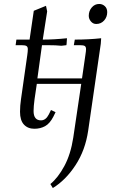

<svg xmlns="http://www.w3.org/2000/svg" viewBox="-20 -637 577 960"><path d="M58.1 -411.1 62 -439H127.9L148.9 -583L210 -607.9L215.8 -580.1L193.8 -439Q250 -439 314.9 -445.8L313 -418L312 -411.1L287.1 -408.2Q260.3 -411.1 217.8 -411.1H189.9L167 -245.1H390.1L407.2 -363.8Q410.2 -382.3 410.2 -391.1Q410.2 -402.8 403.8 -407Q397.5 -411.1 379.9 -411.1H349.1L354 -439Q422.9 -439 485.8 -445.8L483.9 -418L420.9 16.1Q406.7 113.8 357.7 188.7Q308.6 263.7 244.1 303.2L231.9 283.2Q270 252 301.8 193.1Q333.5 134.3 346.2 51.8L386.2 -217.8H164.1L152.8 -141.1Q147.9 -104.5 147.9 -82Q147.9 -35.2 185.1 -35.2Q209 -35.2 224.1 -64.9L234.9 -86.9L257.8 -76.2L247.1 -54.2Q229 -19 205.3 -6.1Q181.6 6.8 151.9 6.8Q119.1 6.8 99.6 -14.2Q80.1 -35.2 80.1 -78.1Q80.1 -107.9 85 -141.1L116.2 -359.9Q119.1 -379.4 119.1 -391.1Q119.1 -402.8 112.3 -407Q105.5 -411.1 87.9 -411.1ZM423.8 -558.1Q423.8 -582 438.7 -599.6Q453.6 -617.2 476.1 -617.2Q492.2 -617.2 504.2 -606.2Q516.1 -595.2 516.1 -576.2Q516.1 -551.8 500.5 -534.4Q484.9 -517.1 460.9 -517.1Q445.3 -517.1 434.6 -529.8Q423.8 -542.5 423.8 -558.1Z"/></svg>

Font: Dihjauti
Style: Italic
Weight: 400
Italic angle: -9°
Designer: T. Christopher White
Version: Version 3.0.0